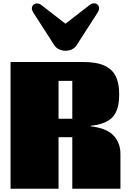

<svg xmlns="http://www.w3.org/2000/svg" viewBox="-20 -1160 786 1180"><path d="M44.9 0ZM313 -883.3 184.6 -1083Q175.8 -1096.7 175.8 -1108.4Q175.8 -1121.6 185.1 -1130.1Q194.3 -1138.7 208 -1138.7Q221.7 -1138.7 234.4 -1128.9L382.3 -1014.2L530.3 -1128.9Q543.9 -1139.6 558.1 -1139.6Q571.3 -1139.6 580.1 -1130.9Q588.9 -1122.1 588.9 -1108.9Q588.9 -1096.7 580.1 -1083L451.7 -883.3Q428.7 -848.1 382.8 -848.1Q361.8 -848.1 342.8 -857.2Q323.7 -866.2 313 -883.3ZM339.8 -430.2H424.3V-663.1H339.8ZM536.6 -386.7 537.1 -383.8Q634.8 -372.6 677.5 -327.4Q720.2 -282.2 720.2 -213.4V0H424.3V-316.9H339.8V0H44.9V-778.8H490.7Q545.9 -778.8 585.2 -769.3Q624.5 -759.8 654.1 -737.3Q683.6 -714.8 698 -676Q712.4 -637.2 712.4 -581.1Q712.4 -546.4 708 -520.3Q703.6 -494.1 692.1 -470.2Q680.7 -446.3 661.1 -429.9Q641.6 -413.6 610.4 -402.3Q579.1 -391.1 536.6 -386.7Z"/></svg>

Font: Coda ExtraBold
Style: Regular
Weight: 800
Version: Version 2.001; ttfautohint (v0.8) -r 50 -G 200 -x